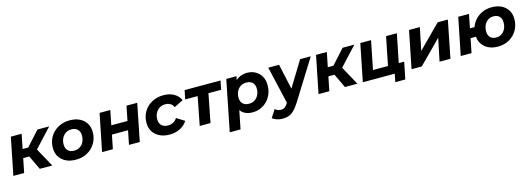

<svg xmlns="http://www.w3.org/2000/svg" viewBox="4 -1512 7366 2680"><g transform="rotate(-15 3687.5 -172.0)"><path d="M403 0 281 -256 410 -315 583 0ZM21 0 129 -538H285L177 0ZM173 -204 196 -329H385L361 -204ZM416 -250 269 -268 513 -538H683Z M925 8Q843 8 782 -22Q721 -52 687.5 -106Q654 -160 654 -233Q654 -323 696 -393.5Q738 -464 811.5 -505Q885 -546 979 -546Q1062 -546 1122.5 -516Q1183 -486 1216.5 -432.5Q1250 -379 1250 -305Q1250 -216 1208 -145Q1166 -74 1093 -33Q1020 8 925 8ZM935 -120Q981 -120 1016.5 -142.5Q1052 -165 1072 -205Q1092 -245 1092 -298Q1092 -352 1060 -385Q1028 -418 970 -418Q924 -418 888.5 -395.5Q853 -373 832.5 -333Q812 -293 812 -240Q812 -185 844 -152.5Q876 -120 935 -120Z M1303 0 1411 -538H1566L1524 -328H1758L1800 -538H1955L1848 0H1692L1732 -201H1499L1459 0Z M2281 8Q2198 8 2136.5 -22Q2075 -52 2041 -106Q2007 -160 2007 -233Q2007 -323 2049 -393.5Q2091 -464 2165 -505Q2239 -546 2335 -546Q2421 -546 2484 -510.5Q2547 -475 2577 -410L2445 -344Q2428 -382 2397.5 -399.5Q2367 -417 2325 -417Q2279 -417 2243 -394.5Q2207 -372 2186 -332.5Q2165 -293 2165 -241Q2165 -186 2197.5 -153.5Q2230 -121 2290 -121Q2331 -121 2365 -138.5Q2399 -156 2422 -193L2537 -121Q2499 -60 2431.5 -26Q2364 8 2281 8Z M2714 0 2801 -446 2829 -410H2614L2640 -538H3159L3133 -410H2914L2957 -446L2870 0Z M3479 8Q3414 8 3365.5 -17Q3317 -42 3293 -94.5Q3269 -147 3276 -230Q3282 -326 3315.5 -397Q3349 -468 3407 -507Q3465 -546 3544 -546Q3607 -546 3660 -517.5Q3713 -489 3745 -435.5Q3777 -382 3777 -305Q3777 -238 3754 -180.5Q3731 -123 3690.5 -81Q3650 -39 3596 -15.5Q3542 8 3479 8ZM3096 194 3242 -538H3390L3368 -431L3334 -271L3313 -111L3252 194ZM3461 -121Q3508 -121 3543 -143.5Q3578 -166 3598.5 -205.5Q3619 -245 3619 -298Q3619 -353 3587 -385Q3555 -417 3496 -417Q3451 -417 3415 -394.5Q3379 -372 3359 -332.5Q3339 -293 3339 -240Q3339 -185 3371 -153Q3403 -121 3461 -121Z M3859 202Q3818 202 3777.5 189Q3737 176 3713 155L3785 43Q3802 58 3823.5 67Q3845 76 3871 76Q3901 76 3923.5 61Q3946 46 3968 10L4011 -58L4025 -74L4309 -538H4463L4105 36Q4065 99 4028.5 135.5Q3992 172 3951.5 187Q3911 202 3859 202ZM3978 21 3849 -538H4005L4103 -88Z M4813 0 4691 -256 4820 -315 4993 0ZM4431 0 4539 -538H4695L4587 0ZM4583 -204 4606 -329H4795L4771 -204ZM4826 -250 4679 -268 4923 -538H5093Z M5071 0 5179 -538H5334L5252 -128H5469L5551 -538H5707L5599 0ZM5509 116 5533 -2 5568 0H5444L5469 -128H5703L5654 116Z M5775 0 5883 -538H6039L5972 -211L6297 -538H6444L6337 0H6180L6248 -328L5923 0Z M6486 0 6594 -538H6749L6710 -340H6868L6841 -205H6683L6642 0ZM7024 8Q6944 8 6884.5 -22Q6825 -52 6792 -106Q6759 -160 6759 -231Q6759 -322 6800 -392.5Q6841 -463 6913.5 -504.5Q6986 -546 7078 -546Q7159 -546 7218 -516.5Q7277 -487 7310 -433Q7343 -379 7343 -307Q7343 -217 7302 -146Q7261 -75 7189 -33.5Q7117 8 7024 8ZM7034 -121Q7078 -121 7112 -143.5Q7146 -166 7165.5 -206Q7185 -246 7185 -299Q7185 -353 7155 -385Q7125 -417 7069 -417Q7025 -417 6990.5 -394.5Q6956 -372 6936.5 -332Q6917 -292 6917 -239Q6917 -185 6947.5 -153Q6978 -121 7034 -121Z"/></g></svg>

Font: MOST Montserrat
Style: Bold Italic
Weight: 700
Italic angle: -11.3°
Designer: Julieta Ulanovsky
Foundry: Julieta Ulanovsky
Version: Version 8.000;March 11, 2024;FontCreator 15.0.0.2926 64-bit